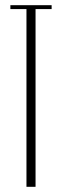

<svg xmlns="http://www.w3.org/2000/svg" viewBox="-20 -720 240 740"><path d="M20 -700H179V-685H117V0H82V-685H20Z"/></svg>

Font: Dorsa
Style: Regular
Weight: 400
Version: Version 1.002